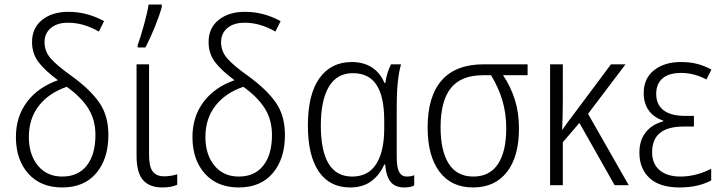

<svg xmlns="http://www.w3.org/2000/svg" viewBox="-20 -815 3182 845"><path d="M438 -722 415 -676Q348 -715 280 -715Q231 -715 203.5 -691.5Q176 -668 176 -629Q176 -589 203.5 -557.5Q231 -526 296 -480Q377 -421 417 -363.5Q457 -306 457 -221Q457 -116 403.5 -53Q350 10 254 10Q159 10 104.5 -51Q50 -112 50 -212Q50 -301 98.5 -366Q147 -431 235 -462Q176 -506 148.5 -543Q121 -580 121 -630Q121 -692 165.5 -727.5Q210 -763 281 -763Q363 -763 438 -722ZM107 -212Q107 -135 146.5 -86.5Q186 -38 254 -38Q324 -38 362 -86.5Q400 -135 400 -221Q400 -287 369 -337Q338 -387 274 -433Q195 -406 151 -349.5Q107 -293 107 -212Z M636 -133Q636 -82 652 -60.5Q668 -39 703 -39Q731 -39 760 -48V-2Q735 10 694 10Q638 10 609.5 -22.5Q581 -55 581 -130V-532H636ZM586 -617Q598 -649 613.5 -705Q629 -761 634 -795H692V-784Q682 -747 661.5 -696.5Q641 -646 620 -606H586Z M1215 -722 1192 -676Q1125 -715 1057 -715Q1008 -715 980.5 -691.5Q953 -668 953 -629Q953 -589 980.5 -557.5Q1008 -526 1073 -480Q1154 -421 1194 -363.5Q1234 -306 1234 -221Q1234 -116 1180.5 -53Q1127 10 1031 10Q936 10 881.5 -51Q827 -112 827 -212Q827 -301 875.5 -366Q924 -431 1012 -462Q953 -506 925.5 -543Q898 -580 898 -630Q898 -692 942.5 -727.5Q987 -763 1058 -763Q1140 -763 1215 -722ZM884 -212Q884 -135 923.5 -86.5Q963 -38 1031 -38Q1101 -38 1139 -86.5Q1177 -135 1177 -221Q1177 -287 1146 -337Q1115 -387 1051 -433Q972 -406 928 -349.5Q884 -293 884 -212Z M1335 -263Q1335 -400 1386 -471Q1437 -542 1528 -542Q1580 -542 1616.5 -518.5Q1653 -495 1672 -450H1676Q1682 -495 1701 -532H1745Q1726 -467 1726 -348V-123Q1726 -77 1737 -57.5Q1748 -38 1770 -38Q1790 -38 1803 -44V1Q1787 10 1759 10Q1720 10 1700 -13.5Q1680 -37 1675 -91H1671Q1651 -45 1614 -17.5Q1577 10 1521 10Q1431 10 1383 -60Q1335 -130 1335 -263ZM1671 -249V-284Q1671 -390 1637 -441.5Q1603 -493 1533 -493Q1463 -493 1427.5 -433.5Q1392 -374 1392 -263Q1392 -38 1530 -38Q1601 -38 1636 -93.5Q1671 -149 1671 -249Z M2062 10Q1966 10 1914 -59.5Q1862 -129 1862 -254Q1862 -391 1924 -461.5Q1986 -532 2109 -532H2302V-484H2194Q2228 -433 2246 -376Q2264 -319 2264 -249Q2264 -126 2211 -58Q2158 10 2062 10ZM2063 -38Q2135 -38 2171.5 -93Q2208 -148 2208 -250Q2208 -316 2191 -373Q2174 -430 2141 -484H2107Q2009 -484 1964 -427Q1919 -370 1919 -255Q1919 -151 1955 -94.5Q1991 -38 2063 -38Z M2568 -314 2747 0H2685L2530 -274L2457 -189V0H2401V-532H2457V-380Q2457 -306 2454 -244H2455Q2480 -280 2495 -299L2669 -532H2733Z M3034 -258H2988Q2850 -258 2850 -145Q2850 -94 2883 -66Q2916 -38 2975 -38Q3042 -38 3110 -72V-21Q3053 10 2971 10Q2883 10 2838.5 -31.5Q2794 -73 2794 -143Q2794 -198 2822 -233Q2850 -268 2899 -281V-284Q2856 -299 2834.5 -330Q2813 -361 2813 -405Q2813 -470 2858.5 -506Q2904 -542 2977 -542Q3016 -542 3047.5 -534Q3079 -526 3111 -509L3089 -465Q3036 -494 2977 -494Q2924 -494 2896 -470Q2868 -446 2868 -402Q2868 -355 2900 -330Q2932 -305 2995 -305H3034Z"/></svg>

Font: Noto Sans UI NarrowLight
Style: Regular
Weight: 300
Width: 4
Designer: Monotype Design Team
Foundry: Monotype Imaging Inc.
Version: Version 1.001